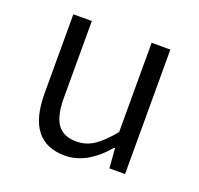

<svg xmlns="http://www.w3.org/2000/svg" viewBox="-94 -588 729 703"><g transform="rotate(20 270.0 -236.5)"><path d="M225 12Q78 12 78 -177V-485H150V-186Q150 -116 173 -83.5Q196 -51 247 -51Q284 -51 314.5 -71Q345 -91 383 -137V-485H456V0H395L389 -77H386Q310 12 225 12Z"/></g></svg>

Font: Assistant
Style: Regular
Weight: 400
Designer: Hebrew By Ben Nathan, Latin by Paul Hunt
Version: Version 2.001;PS 002.001;hotconv 1.0.88;makeotf.lib2.5.64775